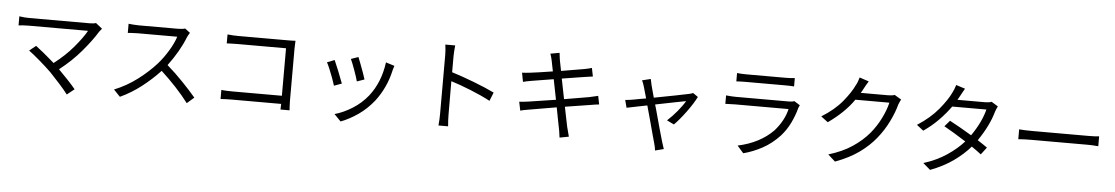

<svg xmlns="http://www.w3.org/2000/svg" viewBox="-40 -1314 11041 1901"><g transform="rotate(5 5480.0 -363.0)"><path d="M865 -685 929 -634Q914 -617 904 -603Q849 -513 756.5 -403.5Q664 -294 540 -197Q586 -151 633 -101Q680 -51 711 -13L638 45Q608 5 557.5 -51.5Q507 -108 458 -159Q409 -207 340.5 -266Q272 -325 229 -356L294 -408Q324 -386 376 -343.5Q428 -301 481 -254Q592 -339 673 -435Q754 -531 793 -601H205Q176 -601 147.5 -599Q119 -597 103 -595V-685Q153 -677 205 -677H801Q843 -677 865 -685Z M1749 -708 1800 -669Q1795 -662 1787.5 -649Q1780 -636 1775 -625Q1719 -482 1607 -332Q1688 -262 1768 -178.5Q1848 -95 1899 -34L1829 27Q1718 -119 1554 -270Q1473 -183 1374 -106Q1275 -29 1164 22L1100 -45Q1222 -94 1328 -174Q1434 -254 1512 -342Q1565 -402 1611.5 -479Q1658 -556 1678 -620H1288Q1262 -620 1229.5 -618Q1197 -616 1187 -615V-706Q1200 -704 1233 -701.5Q1266 -699 1288 -699H1674Q1724 -699 1749 -708Z M2849 9H2759Q2760 -1 2760 -19Q2760 -32 2761 -47H2272Q2211 -47 2159 -43V-133Q2207 -128 2270 -128H2761V-600H2282Q2254 -600 2222.5 -599Q2191 -598 2172 -597V-686Q2197 -683 2227 -681.5Q2257 -680 2281 -680H2774Q2792 -680 2812.5 -680.5Q2833 -681 2848 -682Q2848 -673 2847 -662Q2845 -630 2845 -604V-88Q2845 -63 2846.5 -36Q2848 -9 2849 6Q2849 7 2849 9Z M3483 -576Q3492 -554 3508 -512Q3524 -470 3539.5 -427Q3555 -384 3562 -360L3488 -334Q3478 -373 3453 -442.5Q3428 -512 3410 -551ZM3759 -547 3845 -520Q3838 -500 3834 -485Q3832 -477 3830 -470Q3793 -302 3688 -163Q3618 -75 3532.5 -16Q3447 43 3362 75L3296 7Q3385 -18 3471.5 -72.5Q3558 -127 3621 -205Q3732 -345 3759 -547ZM3251 -526Q3268 -489 3297 -416.5Q3326 -344 3342 -300L3266 -272Q3258 -300 3241 -346Q3224 -392 3206 -435Q3188 -478 3177 -497Z M4847 -342 4813 -257Q4727 -303 4617 -347Q4507 -391 4420 -418L4421 -88Q4421 -64 4422.5 -30Q4424 4 4427 30H4331Q4334 5 4335.5 -27.5Q4337 -60 4337 -88V-670Q4337 -691 4335 -720.5Q4333 -750 4329 -774H4427Q4425 -750 4422.5 -721.5Q4420 -693 4420 -670V-507Q4523 -475 4643 -429Q4763 -383 4847 -342Z M5881 -400 5898 -316Q5865 -313 5808 -303Q5717 -288 5562 -264Q5574 -206 5583 -160Q5598 -86 5603 -63Q5604 -60 5605 -56Q5615 -13 5627 28L5536 45Q5534 31 5532 19Q5528 -16 5521 -49Q5518 -67 5506 -125Q5496 -178 5482 -251Q5300 -221 5213 -205Q5156 -196 5125 -187L5107 -274Q5125 -275 5150 -277.5Q5175 -280 5195 -283Q5284 -296 5468 -325L5428 -526Q5275 -502 5208 -490Q5160 -482 5127 -473L5110 -563Q5146 -564 5193 -570Q5262 -578 5413 -602Q5405 -640 5400 -666Q5394 -697 5392 -707Q5384 -746 5373 -775L5463 -791Q5465 -770 5469 -743Q5471 -732 5472 -722Q5472 -720 5473 -716Q5477 -690 5493 -614Q5511 -617 5529 -620Q5661 -641 5724 -653Q5769 -662 5795 -670L5812 -586Q5809 -586 5804 -585Q5792 -583 5774.5 -581Q5757 -579 5740 -576Q5705 -571 5644 -561Q5581 -551 5507 -539L5547 -338Q5710 -365 5794 -380Q5850 -392 5881 -400Z M6815 -510 6865 -475Q6831 -407 6768.5 -322Q6706 -237 6652 -183L6581 -218Q6629 -261 6677.5 -319Q6726 -377 6753 -424Q6732 -420 6644.5 -403Q6557 -386 6450 -364Q6457 -338 6465 -312Q6493 -209 6517.5 -120.5Q6542 -32 6552 0Q6557 15 6563 34.5Q6569 54 6574 68L6489 90Q6485 55 6474 18Q6467 -7 6450 -69Q6433 -131 6412 -210Q6392 -280 6374 -348Q6320 -337 6274 -328Q6199 -313 6171 -307L6151 -383Q6191 -386 6234 -394Q6248 -396 6293 -405Q6321 -410 6356 -416Q6352 -431 6348 -444Q6331 -506 6323 -531Q6312 -569 6300 -591L6385 -612Q6390 -586 6399 -548L6431 -430Q6543 -451 6644.5 -471Q6746 -491 6777 -498Q6786 -500 6796.5 -503Q6807 -506 6815 -510Z M7821 -517 7878 -481Q7874 -474 7870.5 -466Q7867 -458 7865 -452Q7845 -377 7809.5 -303.5Q7774 -230 7719 -168Q7640 -83 7548.5 -33.5Q7457 16 7361 41L7299 -30Q7518 -77 7651 -213Q7743 -318 7770 -434H7239Q7203 -434 7142 -431V-515Q7199 -509 7239 -509H7766Q7801 -509 7821 -517ZM7231 -662V-745Q7273 -740 7321 -740H7714Q7762 -740 7805 -745V-662Q7764 -665 7713 -665H7321Q7275 -665 7231 -662Z M8805 -665 8872 -625Q8866 -614 8859.5 -599.5Q8853 -585 8848 -572Q8828 -495 8783 -403Q8738 -311 8671 -228Q8604 -145 8508.5 -76.5Q8413 -8 8273 44L8201 -21Q8338 -62 8435.5 -127Q8533 -192 8600 -272Q8659 -343 8701 -428Q8743 -513 8759 -584H8421Q8331 -453 8168 -338L8099 -390Q8228 -470 8304.5 -563.5Q8381 -657 8413 -728Q8422 -742 8430.5 -764.5Q8439 -787 8444 -807L8537 -776Q8524 -756 8512 -734.5Q8500 -713 8492 -698Q8482 -677 8468 -656H8740Q8781 -656 8805 -665Z M9767 -681 9832 -641Q9826 -630 9820 -615Q9814 -600 9809 -587Q9770 -446 9663 -290Q9721 -253 9760 -225L9705 -153Q9668 -182 9610 -222Q9543 -144 9446.5 -75Q9350 -6 9218 44L9146 -18Q9276 -59 9374.5 -125Q9473 -191 9541 -267Q9414 -348 9322 -399L9373 -458Q9468 -408 9593 -333Q9689 -471 9722 -600H9382Q9334 -532 9267.5 -463.5Q9201 -395 9117 -337L9050 -389Q9179 -472 9258.5 -568.5Q9338 -665 9371 -736Q9379 -750 9388 -773Q9397 -796 9403 -816L9493 -787Q9481 -767 9469 -745Q9457 -723 9449 -708Q9440 -690 9428 -671H9701Q9742 -671 9767 -681Z M10062 -335V-433Q10117 -428 10201 -428H10749Q10824 -428 10857 -433V-335Q10849 -335 10837 -336Q10800 -340 10750 -340H10201Q10119 -340 10062 -335Z"/></g></svg>

Font: Noto Sans CJK KR Regular (TTF)
Style: Regular
Weight: 400
Designer: Ryoko NISHIZUKA 西塚涼子 (kana & ideographs); Paul D. Hunt (Latin, Greek & Cyrillic); Wenlong ZHANG 张文龙 (bopomofo); Sandoll 
Foundry: Adobe Systems Incorporated
Version: Version 1.004;PS 1.004;hotconv 1.0.82;makeotf.lib2.5.63406